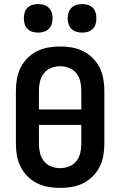

<svg xmlns="http://www.w3.org/2000/svg" viewBox="-20 -910 590 942"><path d="M275 12Q246 12 217 7Q188 2 162 -11Q136 -24 115 -45Q94 -66 81 -92Q68 -118 63 -147Q58 -176 58 -205V-465Q58 -494 63 -523Q68 -552 81 -578Q94 -604 115 -625Q136 -646 162 -659Q188 -672 217 -677Q246 -682 275 -682Q304 -682 333 -677Q362 -672 388 -659Q414 -646 435 -625Q456 -604 469 -578Q482 -552 487 -523Q492 -494 492 -465V-205Q492 -176 487 -147Q482 -118 469 -92Q456 -66 435 -45Q414 -24 388 -11Q362 2 333 7Q304 12 275 12ZM379 -373V-465Q379 -488 374 -510Q369 -532 355 -550Q341 -568 319.5 -576.5Q298 -585 275 -585Q252 -585 230.5 -576.5Q209 -568 195 -550Q181 -532 176 -510Q171 -488 171 -465V-373ZM275 -85Q298 -85 319.5 -93.5Q341 -102 355 -120Q369 -138 374 -160Q379 -182 379 -205V-297H171V-205Q171 -182 176 -160Q181 -138 195 -120Q209 -102 230.5 -93.5Q252 -85 275 -85ZM383 -750Q369 -750 355 -754Q341 -758 331 -768Q321 -778 316.5 -792Q312 -806 312 -820Q312 -834 316.5 -848Q321 -862 331 -872Q341 -882 355 -886Q369 -890 383 -890Q397 -890 411 -886Q425 -882 435 -872Q445 -862 449 -848Q453 -834 453 -820Q453 -806 449 -792Q445 -778 435 -768Q425 -758 411 -754Q397 -750 383 -750ZM167 -750Q153 -750 139 -754Q125 -758 115 -768Q105 -778 101 -792Q97 -806 97 -820Q97 -834 101 -848Q105 -862 115 -872Q125 -882 139 -886Q153 -890 167 -890Q181 -890 195 -886Q209 -882 219 -872Q229 -862 233.5 -848Q238 -834 238 -820Q238 -806 233.5 -792Q229 -778 219 -768Q209 -758 195 -754Q181 -750 167 -750Z"/></svg>

Font: Lode Term
Style: Bold
Weight: 700
Monospace: yes
Designer: Belleve Invis
Foundry: Belleve Invis
Version: Version 29.2.0